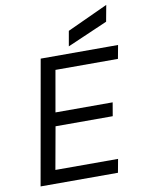

<svg xmlns="http://www.w3.org/2000/svg" viewBox="-99 -999 802 1068"><g transform="rotate(-10 301.5 -465.5)"><path d="M42 0 166 -700H603L589 -624H236L195 -391H518L505 -315H182L139 -76H493L479 0ZM332 -740 347 -825 577 -931 560 -839Z"/></g></svg>

Font: DM Mono
Style: Italic
Weight: 400
Italic angle: -10°
Designer: Colophon Foundry
Foundry: Colophon Foundry
Version: Version 1.000; ttfautohint (v1.8.2.53-6de2)